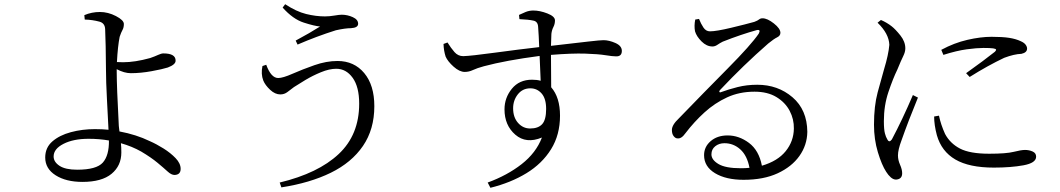

<svg xmlns="http://www.w3.org/2000/svg" viewBox="-20 -828 5040 913"><path d="M347 -21Q439 -21 469 -55Q499 -89 498 -160Q452 -168 401 -168Q329 -168 282 -144Q235 -120 235 -84Q235 -58 263 -39.5Q291 -21 347 -21ZM535 -499V-486Q535 -417 545 -229Q547 -215 548 -203Q628 -188 692 -157Q724 -143 757.5 -122Q791 -101 815 -76Q839 -51 839 -25Q839 3 810 4Q795 4 777 -12.5Q759 -29 729 -54Q699 -79 652 -107Q608 -132 555 -147Q557 -129 557 -103Q557 -40 510.5 -1.5Q464 37 372 37Q294 37 244.5 5.5Q195 -26 195 -79Q195 -126 229 -155.5Q263 -185 317 -199.5Q371 -214 431 -214Q466 -214 496 -211Q493 -272 488.5 -357Q484 -442 484 -493Q483 -625 480 -689Q479 -718 453 -725Q420 -734 383 -735L381 -756Q416 -771 455 -771Q494 -771 531.5 -751.5Q569 -732 569 -714Q569 -697 562.5 -685.5Q556 -674 549 -653Q540 -608 536 -533Q555 -532 565 -532Q622 -532 694 -552Q717 -560 732 -567Q747 -574 757 -574Q816 -574 815 -539Q815 -521 778 -507Q753 -499 701 -489.5Q649 -480 602 -480Q571 -480 535 -499Z M1228 -514 1246 -520Q1269 -457 1303 -457Q1325 -457 1371.5 -477.5Q1418 -498 1475 -518Q1532 -538 1585 -538Q1664 -538 1712 -480.5Q1760 -423 1760 -323Q1760 -213 1706 -134Q1652 -55 1553 -6.5Q1454 42 1318 63L1310 40Q1493 -4 1590.5 -95.5Q1688 -187 1688 -335Q1688 -415 1657 -458Q1626 -501 1579 -501Q1546 -501 1506 -484.5Q1466 -468 1432 -447.5Q1398 -427 1378 -414Q1362 -402 1347 -390.5Q1332 -379 1313 -379Q1288 -379 1264.5 -401Q1241 -423 1232 -445Q1220 -476 1228 -514ZM1502 -702Q1476 -704 1424.5 -720.5Q1373 -737 1324 -792L1336 -808Q1389 -773 1435.5 -761.5Q1482 -750 1525 -750Q1547 -750 1570 -754Q1593 -758 1605 -758Q1632 -758 1657.5 -746.5Q1683 -735 1683 -715Q1683 -696 1649 -694Q1622 -694 1577 -684Q1485 -655 1395 -616L1386 -635Q1455 -672 1502 -702Z M2501 -217Q2539 -217 2558 -237.5Q2577 -258 2577 -310Q2577 -359 2555.5 -383.5Q2534 -408 2502 -408Q2465 -408 2442.5 -379.5Q2420 -351 2420 -313Q2420 -270 2443.5 -243.5Q2467 -217 2501 -217ZM2450 -737 2448 -757Q2462 -764 2479.5 -771Q2497 -778 2516 -778Q2547 -778 2583 -764Q2619 -750 2619 -731Q2619 -714 2611.5 -699.5Q2604 -685 2602 -667Q2601 -647 2600 -610Q2722 -624 2778 -630.5Q2834 -637 2850 -637Q2876 -637 2906.5 -623.5Q2937 -610 2937 -586Q2937 -559 2909 -560Q2893 -560 2859 -565.5Q2825 -571 2762.5 -573Q2700 -575 2600 -567Q2600 -495 2601 -413Q2643 -365 2643 -278Q2643 -187 2600.5 -118.5Q2558 -50 2483.5 -4.5Q2409 41 2312 65L2299 40Q2392 6 2460.5 -47.5Q2529 -101 2557 -174Q2482 -143 2430.5 -187.5Q2379 -232 2379 -308Q2379 -363 2414 -406Q2449 -449 2510 -449Q2533 -449 2551 -444Q2549 -492 2546 -562Q2386 -541 2281 -513Q2248 -504 2229 -495Q2210 -486 2190 -486Q2165 -486 2137 -511Q2109 -536 2099 -559Q2090 -587 2089 -619L2108 -626Q2124 -600 2141 -580.5Q2158 -561 2183 -561Q2219 -562 2333 -577.5Q2447 -593 2544 -604Q2542 -660 2539 -699Q2538 -726 2516 -730Q2494 -735 2450 -737Z M3503 -28Q3524 -28 3544 -30Q3533 -88 3500.5 -117.5Q3468 -147 3425 -147Q3399 -147 3381 -132.5Q3363 -118 3363 -94Q3363 -68 3396.5 -48Q3430 -28 3503 -28ZM3286 -735 3304 -738Q3313 -715 3325 -697Q3337 -679 3356 -679Q3386 -679 3457 -696Q3528 -713 3567 -724Q3583 -730 3589.5 -735.5Q3596 -741 3606 -741Q3629 -741 3660 -716.5Q3691 -692 3691 -672Q3691 -658 3675.5 -650.5Q3660 -643 3633 -621Q3514 -517 3404 -400Q3399 -395 3401 -391Q3403 -387 3409 -390Q3444 -403 3487.5 -414Q3531 -425 3581 -425Q3679 -425 3748.5 -365.5Q3818 -306 3819 -201Q3818 -138 3781.5 -86.5Q3745 -35 3678 -4Q3611 27 3516 27Q3432 27 3380 -4.5Q3328 -36 3328 -90Q3328 -130 3359.5 -157Q3391 -184 3440 -184Q3494 -184 3541.5 -148.5Q3589 -113 3603 -40Q3678 -62 3716 -109Q3754 -156 3755 -216Q3756 -261 3735 -301Q3714 -341 3672 -366.5Q3630 -392 3568 -392Q3496 -392 3437.5 -365Q3379 -338 3330 -293.5Q3281 -249 3239 -194Q3220 -167 3201 -170Q3192 -170 3183.5 -180.5Q3175 -191 3175 -210Q3175 -234 3208 -265Q3331 -392 3441 -503Q3551 -614 3588 -668Q3599 -689 3579 -685Q3506 -665 3417 -630Q3403 -623 3391.5 -615Q3380 -607 3368 -607Q3340 -607 3316 -631Q3292 -655 3285 -679Q3280 -705 3286 -735Z M4321 -376 4345 -364Q4299 -252 4267 -161Q4250 -116 4250 -89Q4250 -67 4260 -44.5Q4270 -22 4270 -4Q4270 24 4241 26Q4228 26 4216 15.5Q4204 5 4194 -11Q4173 -43 4154.5 -104Q4136 -165 4136 -235Q4136 -324 4153.5 -389Q4171 -454 4184 -499Q4205 -568 4209 -615Q4207 -668 4153 -720L4169 -733Q4197 -721 4220 -703Q4238 -689 4261.5 -659.5Q4285 -630 4285 -598Q4285 -581 4275 -561Q4265 -541 4247 -497Q4226 -454 4204.5 -390Q4183 -326 4183 -252Q4183 -212 4188 -193.5Q4193 -175 4199 -166Q4208 -147 4221 -165Q4271 -259 4321 -376ZM4422 -274 4445 -278Q4454 -235 4474 -191Q4498 -146 4545 -121.5Q4592 -97 4684 -97Q4765 -97 4800.5 -106Q4836 -115 4854 -115Q4874 -115 4890.5 -107.5Q4907 -100 4907 -83Q4907 -53 4847 -42Q4787 -31 4706 -31Q4589 -31 4523 -69.5Q4457 -108 4435 -185Q4422 -234 4422 -274ZM4466 -567 4456 -591Q4517 -624 4580 -638.5Q4643 -653 4695 -653Q4747 -653 4779 -648Q4811 -643 4834 -632Q4850 -625 4857 -615.5Q4864 -606 4864 -597Q4864 -578 4837 -572Q4803 -571 4755 -553Q4677 -516 4591 -462L4574 -480Q4661 -542 4711 -582Q4717 -588 4716.5 -592Q4716 -596 4702.5 -598Q4689 -600 4656 -600Q4625 -600 4577 -593.5Q4529 -587 4466 -567Z"/></svg>

Font: Han-Nom Khai
Style: Regular
Weight: 400
Version: Version 1.200;June 22, 2023;FontCreator 14.0.0.2814 64-bit